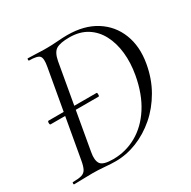

<svg xmlns="http://www.w3.org/2000/svg" viewBox="-144 -765 900 907"><g transform="rotate(-30 306.0 -311.5)"><path d="M56.2 -301Q53.2 -301 52.2 -306Q51.2 -311 52.2 -316Q53.2 -321 56.2 -321H318.2Q321.2 -321 321.8 -316Q322.4 -311 321.8 -306Q321.2 -301 318.2 -301ZM235.8 4Q211.8 4 177 1Q142.2 -2 112.8 -2Q82.2 -2 57.1 -1Q32 0 11.4 0Q8.4 0 8.4 -6Q8.4 -12 11.4 -12Q42.4 -12 59.2 -17Q76 -22 83.9 -37Q91.8 -52 96.8 -81L178.8 -544Q186.8 -587 175.6 -600Q164.4 -613 118.4 -613Q116.4 -613 116.4 -619Q116.4 -625 118.4 -625Q139 -625 165.5 -623.5Q192 -622 221.8 -622Q249 -622 280.2 -624.5Q311.4 -627 334.6 -627Q426.8 -627 489.7 -587.3Q552.6 -547.6 579.6 -478.7Q606.6 -409.8 591.4 -323Q578.4 -248.2 543.6 -187.7Q508.8 -127.2 459.6 -84.6Q410.4 -42 352.8 -19Q295.2 4 235.8 4ZM230.2 -10.4Q299.6 -10.4 359.1 -43.9Q418.6 -77.4 460.5 -142.5Q502.4 -207.6 519.2 -301Q530.6 -364.4 524.5 -420.4Q518.4 -476.4 495.6 -519.8Q472.8 -563.2 433.3 -587.9Q393.8 -612.6 337.6 -612.6Q288.4 -612.6 266.4 -599.5Q244.4 -586.4 236 -542L156.8 -92Q149 -49.8 162.5 -30.1Q176 -10.4 230.2 -10.4Z"/></g></svg>

Font: Cormorant Light
Style: Italic
Weight: 300
Italic angle: -10°
Designer: Christian Thalmann (Catharsis Fonts)
Foundry: Catharsis Fonts
Version: Version 4.000